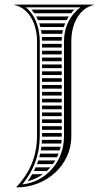

<svg xmlns="http://www.w3.org/2000/svg" viewBox="-20 -620 470 840"><path d="M164 -82H250V-98H164ZM164 -68V-52H250V-68ZM164 -38V-26C164 -24.7 164 -23.3 164 -22H250L250 -23V-38ZM164 -202H250V-218H164ZM164 -188V-172H250V-188ZM164 -158V-142H250V-158ZM164 -128V-112H250V-128ZM164 -428V-412H250V-428ZM164 -398V-382H250V-398ZM164 -368V-352H250V-368ZM164 -338V-322H250V-338ZM164 -308V-292H250V-308ZM164 -278V-262H250V-278ZM164 -248V-232H250V-248ZM129.9 -562H291.1C295.4 -567.5 300.1 -572.9 305.1 -578H117.6C122 -572.9 126.1 -567.6 129.9 -562ZM138.4 -548C141.3 -542.8 143.8 -537.5 146.2 -532H271.7C274.5 -537.5 277.6 -542.8 281 -548ZM151.6 -518C153.4 -512.8 155 -507.4 156.4 -502H259.3C261 -507.4 262.9 -512.8 265.1 -518ZM159.5 -488C160.5 -482.7 161.4 -477.4 162.1 -472H252.4C253.2 -477.4 254.2 -482.8 255.4 -488ZM163.4 -458C163.8 -452.7 164 -447.4 164 -442H250C250.1 -447.4 250.3 -452.7 250.7 -458ZM185 128C190.5 123 195.7 117.6 200.6 112H135.9C133.5 117.4 131 122.7 128.3 128ZM167.8 142H120.8C114.9 152.4 108.4 162.6 101.3 172.6C125.7 166.7 148.2 156.2 167.8 142ZM229.5 68C232 62.8 234.3 57.5 236.4 52H155.6C154.4 57.4 153.1 62.7 151.6 68ZM222 82H147.4C145.7 87.4 143.7 92.7 141.7 98H211.6C215.3 92.9 218.8 87.5 222 82ZM247.8 8C248.5 2.7 249.1 -2.6 249.5 -8H163.6C163.3 -2.6 163 2.7 162.5 8ZM245.2 22H160.9C160.2 27.4 159.4 32.7 158.5 38H241.1C242.7 32.8 244.1 27.4 245.2 22ZM142 -26C142 62.1 111 135 52 198L53 200C184 200 292 100.9 292 -23V-440C292 -517.1 328.3 -584.5 390 -598V-600H44V-598C105.7 -584.5 142 -517.1 142 -440ZM154 -26V-440C154 -500.8 132.1 -557 92.6 -588H331.4C284.4 -551.2 260 -499.9 260 -440V-23C260 85.6 182.5 175.7 77.9 186.7C128.4 125 154 56.1 154 -26Z"/></svg>

Font: SortefaxS02
Style: Medium
Weight: 500
Designer: gluk
Foundry: gluk
Version: Version 0.261